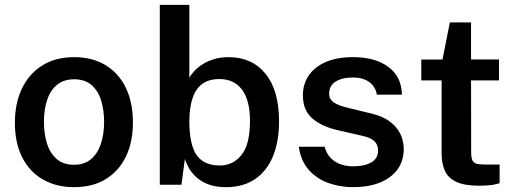

<svg xmlns="http://www.w3.org/2000/svg" viewBox="-20 -763 2126 793"><path d="M286 10Q212 10 157 -21.8Q102 -53.5 71.8 -113Q41.5 -172.5 41.5 -256Q41.5 -337 71 -398Q100.5 -459 155.2 -493Q210 -527 286.5 -527Q360.5 -527 415 -494.5Q469.5 -462 499.2 -401.5Q529 -341 529 -256Q529 -177.5 500.8 -117.8Q472.5 -58 418.2 -24Q364 10 286 10ZM286.5 -82.5Q328.5 -82.5 355.8 -105.5Q383 -128.5 396.5 -168.5Q410 -208.5 410 -259.5Q410 -307 398 -347Q386 -387 358.8 -411.2Q331.5 -435.5 286.5 -435.5Q244 -435.5 216.2 -413.2Q188.5 -391 175 -351.2Q161.5 -311.5 161.5 -259.5Q161.5 -212.5 173.5 -172.2Q185.5 -132 213 -107.2Q240.5 -82.5 286.5 -82.5Z M913 10Q871.5 10 842 -1Q812.5 -12 792.8 -29.5Q773 -47 761.2 -67.2Q749.5 -87.5 743.5 -106L729.5 0H640V-743H762V-441.5Q770 -456.5 784.2 -471.5Q798.5 -486.5 819 -499Q839.5 -511.5 865.8 -519.2Q892 -527 924 -527Q1020.5 -527 1076.5 -458.5Q1132.5 -390 1132.5 -261Q1132.5 -179.5 1107.8 -118.5Q1083 -57.5 1034.2 -23.8Q985.5 10 913 10ZM888 -79.5Q942.5 -79.5 977.5 -123Q1012.5 -166.5 1012.5 -264Q1012.5 -349 979.5 -392.8Q946.5 -436.5 886.5 -436.5Q843.5 -436.5 816.2 -417Q789 -397.5 775.8 -359Q762.5 -320.5 762 -264Q762 -165 792.2 -122.2Q822.5 -79.5 888 -79.5Z M1438.5 10Q1384.5 10 1336.2 -7.2Q1288 -24.5 1255.2 -61.5Q1222.5 -98.5 1214 -157H1321Q1328 -128.5 1345.8 -110.5Q1363.5 -92.5 1387.8 -84.2Q1412 -76 1438 -76Q1484.5 -76 1513 -92Q1541.5 -108 1541.5 -141.5Q1541.5 -166 1525.8 -180.5Q1510 -195 1474.5 -202.5L1376.5 -225Q1310.5 -239.5 1271 -273Q1231.5 -306.5 1231 -367.5Q1230.5 -413.5 1254 -449.5Q1277.5 -485.5 1324 -506.2Q1370.5 -527 1438.5 -527Q1529 -527 1583.8 -486.8Q1638.5 -446.5 1640 -372H1536.5Q1531 -405.5 1505 -424.2Q1479 -443 1437.5 -443Q1394.5 -443 1367 -426.5Q1339.5 -410 1339.5 -376Q1339.5 -352.5 1360.2 -339Q1381 -325.5 1423.5 -316L1516.5 -293.5Q1556.5 -283.5 1582 -266.5Q1607.5 -249.5 1621.8 -229.2Q1636 -209 1641.8 -187.8Q1647.5 -166.5 1647.5 -148.5Q1647.5 -98.5 1621.8 -63.2Q1596 -28 1549.2 -9Q1502.5 10 1438.5 10Z M1959 4Q1897.5 4 1863.8 -12.2Q1830 -28.5 1817 -58.5Q1804 -88.5 1804 -130V-431H1720V-517H1807.5L1838 -670.5H1925.5V-517.5H2041V-431H1925.5L1926 -134.5Q1926 -111.5 1931.2 -100.8Q1936.5 -90 1948.2 -86.8Q1960 -83.5 1979.5 -83.5H2043.5V-6.5Q2033 -2.5 2012.8 0.8Q1992.5 4 1959 4Z"/></svg>

Font: Public Sans Thin SemiBold
Style: Regular
Weight: 600
Version: Version 2.001